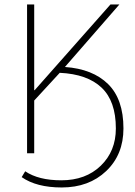

<svg xmlns="http://www.w3.org/2000/svg" viewBox="-20 -680 600 852"><path d="M100.1 0V-660.2H131.8V-279.8H133.8L470.2 -660.2H509.8L268.1 -382.8Q391.6 -374 459.7 -306.9Q527.8 -239.7 527.8 -109.9Q527.8 6.3 451.2 79.1Q374.5 151.9 253.9 151.9Q142.1 151.9 76.2 106L91.8 80.1Q150.9 120.1 252 120.1Q360.4 120.1 427.2 55.4Q494.1 -9.3 494.1 -109.9Q494.1 -231 430.9 -291Q367.7 -351.1 245.1 -356.9L131.8 -233.9V0Z"/></svg>

Font: Source Sans 3 ExtraLight
Style: Regular
Weight: 200
Designer: Paul D. Hunt
Foundry: Adobe
Version: Version 3.052;hotconv 1.1.0;makeotfexe 2.6.0